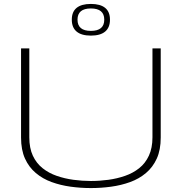

<svg xmlns="http://www.w3.org/2000/svg" viewBox="-20 -946 924 976"><path d="M87 -247V-700H129V-248Q129 -193 147 -154.5Q165 -116 196.5 -91Q228 -66 268.5 -52Q309 -38 353.5 -32Q398 -26 442 -26Q487 -26 531 -32Q575 -38 615.5 -52Q656 -66 687.5 -91Q719 -116 737 -155Q755 -194 755 -248V-700H797V-247Q797 -184 777 -140Q757 -96 722 -66.5Q687 -37 641.5 -20.5Q596 -4 545 3Q494 10 442 10Q390 10 339 3Q288 -4 242.5 -20.5Q197 -37 162 -66.5Q127 -96 107 -140Q87 -184 87 -247ZM442 -765Q394 -765 369.5 -785.5Q345 -806 345 -846Q345 -886 369.5 -906Q394 -926 442 -926Q490 -926 514.5 -906Q539 -886 539 -846Q539 -806 514.5 -785.5Q490 -765 442 -765ZM442 -789Q510 -789 510 -846Q510 -903 442 -903Q374 -903 374 -846Q374 -789 442 -789Z"/></svg>

Font: Georama Expanded ExtraLight
Style: Regular
Weight: 250
Width: 7
Designer: Jean-Baptiste Levee
Foundry: Production Type
Version: Version 1.001